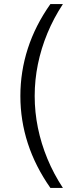

<svg xmlns="http://www.w3.org/2000/svg" viewBox="-20 -772 370 952"><path d="M230 160Q155 53 118 -61Q81 -175 81 -296Q81 -417 118 -531.5Q155 -646 230 -752H292Q246 -682 215 -607Q184 -532 168 -454Q152 -376 152 -296Q152 -216 168 -138Q184 -60 215 15Q246 90 292 160Z"/></svg>

Font: TikTok Sans 24pt Light
Style: Regular
Weight: 300
Version: Version 4.000